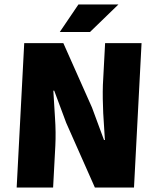

<svg xmlns="http://www.w3.org/2000/svg" viewBox="-20 -844 712 864"><path d="M89 -650H265L394 -360L448 -214H452Q451 -240 448.5 -271Q446 -302 444.5 -334.5Q443 -367 442.5 -399.5Q442 -432 443 -462L453 -650H617L583 0H407L278 -291L224 -436H220Q223 -380 227.5 -314Q232 -248 229 -188L219 0H55ZM385 -700H249L333 -824H513Z"/></svg>

Font: Kilde Sans Black
Style: Regular
Weight: 900
Italic angle: -3°
Designer: Paul D. Hunt
Foundry: Adobe Systems Incorporated
Version: Version 1.050;PS Version 1.000;hotconv 1.0.70;makeotf.lib2.5